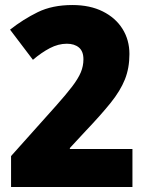

<svg xmlns="http://www.w3.org/2000/svg" viewBox="-20 -744 584 764"><path d="M24 0V-123L202 -322Q243 -368 267 -399.5Q291 -431 301.5 -456Q312 -481 312 -508Q312 -540 294 -555Q276 -570 246 -570Q212 -570 178.5 -552.5Q145 -535 111 -506L20 -626Q72 -667 130 -695.5Q188 -724 268 -724Q338 -724 389 -698.5Q440 -673 467.5 -629Q495 -585 495 -529Q495 -473 477 -428Q459 -383 420.5 -335Q382 -287 321 -223L258 -155V-151H507V0Z"/></svg>

Font: Noto Sans Malayalam SemiCondensed Black
Style: Regular
Weight: 900
Width: 4
Designer: Jelle Bosma - Monotype Design Team
Foundry: Monotype Imaging Inc.
Version: Version 2.104; ttfautohint (v1.8.4.7-5d5b)